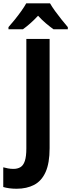

<svg xmlns="http://www.w3.org/2000/svg" viewBox="-85 -954 438 1185"><path d="M17.6 210.9Q-6.8 210.9 -27.8 208Q-48.8 205.1 -64.9 200.2V78.6Q-51.3 82.5 -35.4 85.4Q-19.5 88.4 -2 88.4Q23.4 88.4 41.3 77.6Q59.1 66.9 68.4 39.3Q77.6 11.7 77.6 -38.1V-713.9H221.2V-39.6Q221.2 52.7 196.5 107.7Q171.9 162.6 126 186.8Q80.1 210.9 17.6 210.9ZM223.6 -933.6Q236.3 -911.6 255.1 -885.5Q273.9 -859.4 294.7 -833.7Q315.4 -808.1 333.5 -786.6V-773.4H245.1Q223.1 -789.1 198.2 -810.1Q173.3 -831.1 149.9 -856.9Q126 -831.1 101.6 -809.6Q77.1 -788.1 56.6 -773.4H-32.7V-786.6Q-15.6 -805.7 5.6 -832Q26.9 -858.4 46.4 -885.7Q65.9 -913.1 77.1 -933.6Z"/></svg>

Font: Open Sans SemiCondensed
Style: Bold
Weight: 700
Width: 4
Designer: Monotype Design Team
Foundry: Monotype Imaging Inc.
Version: Version 3.003